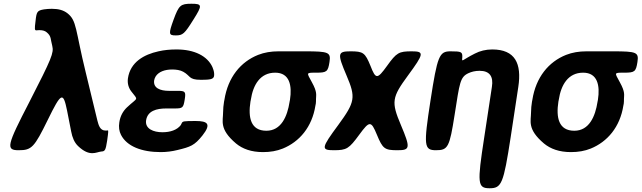

<svg xmlns="http://www.w3.org/2000/svg" viewBox="-20 -802 3425 1025"><path d="M170 -692C164 -644 164 -639 177 -640C181 -641 186 -641 191 -641C209 -641 221 -637 230 -629C255 -608 249 -593 259 -557C268 -520 257 -492 137 -258C16 -24 10 0 80 0C149 0 163 -15 235 -162C307 -309 317 -314 338 -212L360 -100C366 -68 377 -41 397 -22C459 37 493 10 520 7C541 6 544 0 552 -51C559 -101 559 -106 555 -106C552 -105 551 -105 547 -105H543C513 -105 506 -136 500 -158L438 -414C381 -646 391 -692 339 -732C319 -747 294 -755 257 -755C243 -755 228 -754 215 -752C179 -746 175 -739 170 -692Z M868 -223H914C955 -223 959 -227 966 -270C973 -313 969 -317 928 -317H882C835 -317 797 -332 803 -373C804 -380 807 -387 811 -394C827 -419 860 -431 899 -431C920 -431 942 -428 958 -419C997 -398 986 -376 1051 -376C1115 -376 1126 -380 1123 -412C1122 -423 1118 -434 1114 -444C1087 -503 1018 -538 923 -538C888 -538 856 -535 826 -528C749 -511 676 -471 663 -384C659 -356 667 -332 681 -314C719 -264 718 -285 658 -229C637 -209 622 -183 617 -149C613 -124 616 -101 626 -82C657 -21 736 10 838 10C868 10 899 6 927 -1C997 -18 1018 -25 1061 -79C1109 -140 1089 -156 1025 -156C960 -156 955 -155 950 -144C949 -141 947 -137 945 -134C925 -108 889 -96 847 -96C800 -96 753 -114 760 -160C768 -210 815 -223 868 -223ZM907 -698C879 -621 880 -613 918 -613C956 -613 965 -621 1013 -698C1061 -774 1060 -782 1002 -782C944 -782 935 -774 907 -698Z M1739 -471C1747 -523 1735 -528 1608 -528H1467C1427 -528 1391 -522 1358 -509C1265 -472 1197 -390 1178 -269L1176 -259C1173 -240 1171 -221 1171 -203C1171 -156 1149 -113 1240 -36C1275 -7 1322 10 1384 10C1423 10 1458 4 1490 -9C1578 -45 1646 -123 1664 -239L1666 -249C1667 -257 1667 -265 1667 -273C1667 -295 1675 -309 1645 -363C1617 -415 1612 -414 1668 -414C1724 -414 1731 -419 1739 -471ZM1449 -414C1526 -414 1540 -346 1528 -269L1526 -259C1514 -180 1481 -104 1402 -104C1318 -104 1304 -175 1317 -259L1319 -269C1331 -349 1369 -414 1449 -414Z M1958 -450C1929 -521 1919 -528 1851 -528C1782 -528 1780 -516 1830 -399C1880 -282 1876 -258 1786 -135C1695 -12 1693 0 1762 0C1831 0 1843 -8 1898 -83C1953 -158 1961 -158 1992 -83C2023 -8 2033 0 2102 0C2170 0 2172 -12 2120 -135C2068 -258 2072 -282 2158 -399C2244 -516 2246 -528 2178 -528C2109 -528 2097 -521 2046 -450C1994 -378 1986 -378 1958 -450Z M2540 -424C2594 -424 2615 -394 2606 -338L2565 -68C2527 178 2529 203 2594 203C2658 203 2668 178 2706 -68L2747 -338C2766 -463 2730 -538 2608 -538C2573 -538 2542 -530 2515 -516C2445 -481 2445 -466 2448 -496C2449 -525 2444 -528 2385 -528C2325 -528 2315 -504 2278 -264C2241 -24 2243 0 2308 0C2372 0 2380 -17 2407 -189C2434 -361 2436 -390 2480 -411C2497 -419 2517 -424 2540 -424Z M3383 -471C3391 -523 3379 -528 3252 -528H3111C3071 -528 3035 -522 3002 -509C2909 -472 2841 -390 2822 -269L2820 -259C2817 -240 2815 -221 2815 -203C2815 -156 2793 -113 2884 -36C2919 -7 2966 10 3028 10C3067 10 3102 4 3134 -9C3222 -45 3290 -123 3308 -239L3310 -249C3311 -257 3311 -265 3311 -273C3311 -295 3319 -309 3289 -363C3261 -415 3256 -414 3312 -414C3368 -414 3375 -419 3383 -471ZM3093 -414C3170 -414 3184 -346 3172 -269L3170 -259C3158 -180 3125 -104 3046 -104C2962 -104 2948 -175 2961 -259L2963 -269C2975 -349 3013 -414 3093 -414Z"/></svg>

Font: Asimov Print
Style: AIt
Weight: 500
Designer: Google
Version: Version 2.000980: 2014